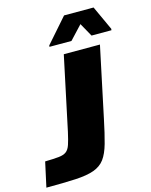

<svg xmlns="http://www.w3.org/2000/svg" viewBox="-167 -979 835 1062"><g transform="rotate(-15 251.0 -447.5)"><path d="M-36 0 -5 -142Q45 -143 73.5 -146Q102 -149 117 -160.5Q132 -172 140.5 -197.5Q149 -223 159 -268L248 -688H455L370 -286Q353 -204 338 -150.5Q323 -97 300.5 -66.5Q278 -36 238 -21.5Q198 -7 132 -3.5Q66 0 -36 0ZM182 -748 183 -756 305 -895H474L538 -756L537 -748H423L380 -825L308 -748Z"/></g></svg>

Font: Saira ExtraBold
Style: Italic
Weight: 800
Italic angle: -12°
Designer: Hector Gatti with collaboration of the Omnibus-Type team
Foundry: Omnibus-Type
Version: Version 1.100; ttfautohint (v1.8.3)